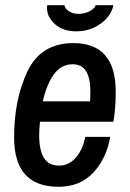

<svg xmlns="http://www.w3.org/2000/svg" viewBox="-20 -703 496 735"><path d="M34 -177Q34 -323 85.5 -430.5Q137 -538 261 -538Q423 -538 423 -352Q423 -287 414 -237H133Q130 -206 130 -186Q130 -127 148.5 -98Q167 -69 206 -69Q244 -69 271 -100.5Q298 -132 306 -179H402Q387 -95 336.5 -41.5Q286 12 204 12Q34 12 34 -177ZM325 -315 326 -351Q326 -404 309.5 -430.5Q293 -457 258 -457Q213 -457 185 -416.5Q157 -376 144 -315ZM160 -673Q160 -680 161 -683H227Q228 -671 243 -660.5Q258 -650 281 -650Q305 -650 324 -660.5Q343 -671 346 -683H414Q410 -659 391 -636Q372 -613 341 -598Q310 -583 273 -583Q222 -583 191 -610Q160 -637 160 -673Z"/></svg>

Font: Archivo Narrow Medium
Style: Italic
Weight: 500
Italic angle: -8°
Designer: Hector Gatti
Foundry: Omnibus-Type
Version: Version 2.001